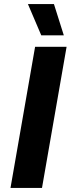

<svg xmlns="http://www.w3.org/2000/svg" viewBox="-20 -932 350 952"><path d="M154 -700H310.2L188.2 0H32ZM118.4 -912H247.4L296.4 -756.8H184.6Z"/></svg>

Font: Fixel Italic Variable 20240409 Display Thin
Style: Italic
Weight: 100
Italic angle: -10°
Designer: AlfaBravo + MacPaw
Foundry: Kyrylo Tkachov, Marchela Mozhyna, Serhii Makarenko, Maria Weinstein, Zakhar Kryvoshyya
Version: Version 1.211;Glyphs 3.2 (3225)